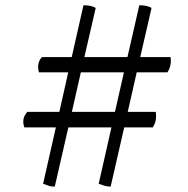

<svg xmlns="http://www.w3.org/2000/svg" viewBox="-20 -674 705 720"><path d="M189.5 -196.3H71.3Q59.6 -230 82.5 -254.4H202.6L235.8 -402.8H126Q116.2 -436.5 137.2 -460H249L293 -654.3Q323.2 -654.3 338.9 -644L296.4 -460H458L502.4 -654.3Q532.7 -654.3 548.3 -644L505.9 -460H619.6Q624.5 -428.7 607.9 -402.8H492.7L459 -254.4H564Q569.3 -220.2 552.7 -196.3H445.8L395 25.4Q383.3 26.4 368.7 21.5L350.1 15.1L397.9 -196.3H236.3L185.5 25.4Q173.3 26.4 159.7 21.5Q146 16.6 141.6 15.1ZM411.1 -254.4 444.8 -402.8H283.2L249.5 -254.4Z"/></svg>

Font: Trykker
Style: Regular
Weight: 400
Designer: Magnus Gaarde
Foundry: Magnus Gaarde
Version: Version 1.001